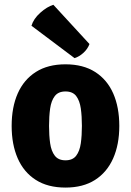

<svg xmlns="http://www.w3.org/2000/svg" viewBox="-20 -790 562 824"><path d="M492 -249.5Q492 -169.5 465.5 -110Q439 -50.5 387.8 -17.8Q336.5 15 261 15Q185 15 133.5 -18Q82 -51 56 -110.5Q30 -170 30 -249.5Q30 -330 56.2 -389.2Q82.5 -448.5 134 -481.2Q185.5 -514 261 -514Q337 -514 388.5 -481Q440 -448 466 -388.8Q492 -329.5 492 -249.5ZM190.5 -249.5Q190.5 -208.5 195.2 -175Q200 -141.5 215.2 -121.8Q230.5 -102 261 -102Q292 -102 307 -121.8Q322 -141.5 326.8 -175Q331.5 -208.5 331.5 -249.5Q331.5 -291 326.8 -324.5Q322 -358 307 -377.8Q292 -397.5 261 -397.5Q230.5 -397.5 215.2 -377.8Q200 -358 195.2 -324.5Q190.5 -291 190.5 -249.5ZM209 -769.5Q181.5 -761 152.8 -735.2Q124 -709.5 115 -679.5L300 -540.5Q319.5 -546.5 337.8 -563Q356 -579.5 364 -601Z"/></svg>

Font: Signika
Style: Bold
Weight: 700
Designer: Anna Giedry
Foundry: Anna Giedry
Version: Version 2.001